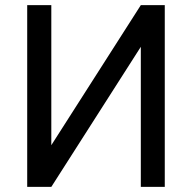

<svg xmlns="http://www.w3.org/2000/svg" viewBox="-20 -731 753 751"><path d="M530.8 -710.9H624.5V0H530.8V-547.9L180.7 0H86.4V-710.9H180.7V-163.1Z"/></svg>

Font: APIMedia Roboto
Style: Regular
Weight: 400
Designer: Google
Version: Version 2.137; 2017